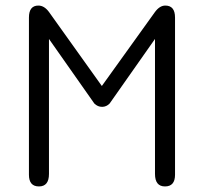

<svg xmlns="http://www.w3.org/2000/svg" viewBox="-20 -663 733 690"><path d="M537 -523 374 -291Q362 -279 347 -279Q331 -279 319 -291L156 -523V-38Q156 7 120 7Q84 7 84 -35V-600Q84 -643 118 -643Q139 -643 156 -620L346 -354L537 -620Q554 -643 574 -643Q609 -643 609 -600V-35Q609 7 573 7Q537 7 537 -38Z"/></svg>

Font: Jura SemiBold
Style: Regular
Weight: 600
Designer: Daniel Johnson, Alexei Vanyashin
Foundry: Daniel Johnson
Version: Version 5.103